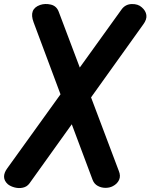

<svg xmlns="http://www.w3.org/2000/svg" viewBox="-52 -950 760 971"><path d="M-12 -18Q-31 -35 -31.5 -55.5Q-32 -76 -15.5 -98.5L254 -473L118 -837Q92.5 -904.5 151 -925Q176 -933.5 205 -926.8Q234 -920 245 -890.5L351.5 -608.5L563 -902.5Q582 -928.5 614 -929.5Q646 -930.5 665 -913Q685 -896 688.2 -874Q691.5 -852 672.5 -826.5L408.5 -457.5L548.5 -86.5Q559.5 -60.5 550.2 -40.2Q541 -20 518.5 -8.5Q502.5 0 481.5 0Q460.5 0 442.5 -9.8Q424.5 -19.5 416.5 -40L311 -321.5L97 -22.5Q84.5 -5.5 64 -1Q43.5 3.5 22.8 -1.8Q2 -7 -12 -18Z"/></svg>

Font: Edu VIC WA NT Hand Pre
Style: Regular
Weight: 400
Designer: Tina and Corey Anderson, Eben Sorkin, Mirko Velimirovic
Foundry: Google for Education
Version: Version 1.000